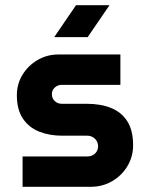

<svg xmlns="http://www.w3.org/2000/svg" viewBox="-20 -720 575 740"><path d="M67 0V-117H316Q328 -117 337.5 -122Q347 -127 352.5 -136Q358 -145 358 -156Q358 -168 352.5 -177Q347 -186 337.5 -191.5Q328 -197 316 -197H220Q171 -197 131.5 -212.5Q92 -228 68.5 -262.5Q45 -297 45 -353Q45 -396 66.5 -431.5Q88 -467 124.5 -488.5Q161 -510 205 -510H444V-393H218Q203 -393 191.5 -383Q180 -373 180 -357Q180 -341 191 -330.5Q202 -320 218 -320H314Q369 -320 409 -303.5Q449 -287 471 -252Q493 -217 493 -160Q493 -116 471 -79.5Q449 -43 412 -21.5Q375 0 329 0ZM189 -577 273 -700H402L318 -577Z"/></svg>

Font: MuseoModerno Thin SemiBold
Style: Regular
Weight: 600
Version: Version 1.003